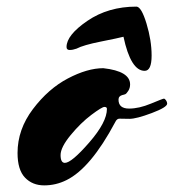

<svg xmlns="http://www.w3.org/2000/svg" viewBox="-20 -538 525 580"><path d="M338 -237Q338 -210 370 -210Q400 -210 436 -225Q472 -240 475 -240Q478 -240 481.5 -235Q485 -230 485 -225Q485 -214 438.5 -196.5Q392 -179 371 -179Q350 -179 341.5 -179.5Q333 -180 328 -169Q254 -30 181 6Q149 22 113.5 22Q78 22 55.5 -1.5Q33 -25 33 -76Q33 -147 79.5 -208.5Q126 -270 185 -301Q244 -332 292 -332Q373 -323 373 -283Q373 -272 367.5 -263.5Q362 -255 358.5 -253.5Q355 -252 350 -251Q338 -248 338 -237ZM176 -46Q196 -46 249.5 -107.5Q303 -169 303 -209Q303 -215 295.5 -215Q288 -215 256 -191Q224 -167 193.5 -130Q163 -93 163 -69.5Q163 -46 176 -46ZM417 -324Q375 -324 353 -427Q338 -423 285 -412.5Q232 -402 211 -391Q200 -387 190.5 -387Q181 -387 181 -396Q181 -432 244 -475Q307 -518 392 -518Q407 -518 422.5 -467Q438 -416 438 -370Q438 -324 417 -324Z"/></svg>

Font: Mrs Sheppards
Style: Regular
Weight: 400
Version: Version 1.000